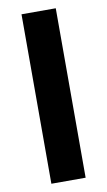

<svg xmlns="http://www.w3.org/2000/svg" viewBox="-85 -785 463 828"><g transform="rotate(-10 146.0 -371.0)"><path d="M221 0H71V-742H221Z"/></g></svg>

Font: Montserrat_am3
Style: Bold
Weight: 700
Designer: Julieta Ulanovsky
Foundry: Julieta Ulanovsky. Armenina letters added by Vahan Hovhannisyan
Version: Version 2.001